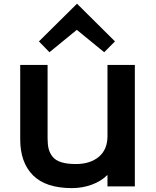

<svg xmlns="http://www.w3.org/2000/svg" viewBox="-20 -967 810 997"><path d="M680.2 -629.9V1H538.1V-57.1H536.1Q504.4 -25.4 455.8 -7.8Q407.2 9.8 354 9.8Q217.3 9.8 151.1 -56.9Q85 -123.5 85 -243.2V-629.9H227.1V-248Q227.1 -215.8 232.7 -193.8Q238.3 -171.9 253.4 -152.8Q268.6 -133.8 298.6 -124.5Q328.6 -115.2 374 -115.2Q448.2 -115.2 493.2 -152.8Q538.1 -190.4 538.1 -259.8V-629.9ZM380.9 -946.8 577.1 -752 521 -695.8 378.9 -812 236.8 -695.8 182.1 -752 378.9 -946.8Z"/></svg>

Font: Sinkin Sans 600 SemiBold
Style: Regular
Weight: 600
Designer: Keith Bates
Foundry: K-Type
Version: Sinkin Sans (version 1.0)  by Keith Bates   •   © 2014   www